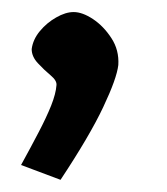

<svg xmlns="http://www.w3.org/2000/svg" viewBox="-20 -146 279 320"><path d="M80.9 153.7 15.1 129Q31.5 99.2 44.3 74.6Q57.2 50 65.2 30.1Q73.1 10.2 74.1 -3.9Q75.1 -11.5 64.4 -20.4Q53.7 -29.3 43.3 -40.5Q32.8 -51.6 32.8 -64.2Q34.9 -80.2 46.4 -94.1Q57.9 -108 73.6 -116.9Q89.3 -125.9 102.7 -125.9Q117.3 -125.9 135 -114.2Q152.7 -102.4 165.7 -82.4Q178.7 -62.5 177.2 -37.7Q174.6 -15.1 152 32.6Q129.5 80.3 80.9 153.7Z"/></svg>

Font: Ancizar Sans Thin
Style: Italic
Weight: 100
Italic angle: -4°
Designer: Cesar Puertas, Viviana Monsalve, Julian Moncada, Julian Prieto, Jose Castro, Mariel Hernandez, Felipe Aragon, Sara Alarc
Version: Version 8.100